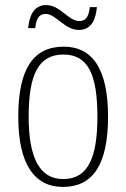

<svg xmlns="http://www.w3.org/2000/svg" viewBox="-20 -727 497 757"><path d="M291 -609C344 -609 358 -656 362 -699H334C331 -670 323 -644 293 -644C249 -644 218 -707 162 -707C109 -707 95 -657 91 -616H119C122 -645 129 -672 160 -672C201 -672 234 -609 291 -609ZM228 10C345 10 406 -76 406 -267C406 -453 346 -543 231 -543C110 -543 52 -453 52 -267C52 -78 117 10 228 10ZM229 -21C135 -21 93 -107 93 -267C93 -430 130 -512 230 -512C328 -512 364 -432 364 -267C364 -109 329 -21 229 -21Z"/></svg>

Font: Noto Serif Devanagari Condensed ExtraLight
Style: Regular
Weight: 200
Width: 3
Designer: Universal Thirst, Indian Type Foundry and the Monotype Design Team
Foundry: Monotype Imaging Inc.
Version: Version 2.004